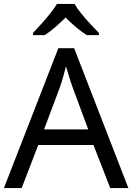

<svg xmlns="http://www.w3.org/2000/svg" viewBox="-20 -964 679 984"><path d="M545 0 459 -221H176L91 0H0L279 -717H360L638 0ZM352 -517Q349 -525 342 -546Q335 -567 328.5 -589.5Q322 -612 318 -624Q313 -604 307.5 -583.5Q302 -563 296.5 -546Q291 -529 287 -517L206 -301H432ZM362 -944Q374 -922 396.5 -894.5Q419 -867 443.5 -840.5Q468 -814 487 -795V-784H425Q399 -800 371 -823.5Q343 -847 316 -874Q289 -847 262 -824Q235 -801 209 -784H149V-795Q168 -815 191.5 -841Q215 -867 237 -894.5Q259 -922 272 -944Z"/></svg>

Font: Noto Sans Lisu
Style: Regular
Weight: 400
Designer: Monotype Design Team. David Williams.
Foundry: Monotype Imaging Inc.
Version: Version 2.102